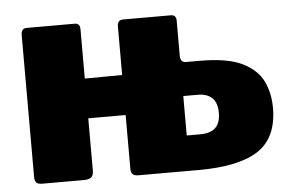

<svg xmlns="http://www.w3.org/2000/svg" viewBox="-43 -590 992 650"><g transform="rotate(-5 453.0 -265.0)"><path d="M76 0Q61 0 55.5 -6Q50 -12 50 -25V-507Q50 -530 69 -530H232Q250 -530 250 -510V-342L377 -343V-507Q377 -530 396 -530H559Q577 -530 577 -510V-391Q577 -368 596 -368H643Q738 -368 788 -343Q838 -318 857 -277.5Q876 -237 876 -188Q876 -87 810.5 -43.5Q745 0 607 0H403Q388 0 382.5 -6Q377 -12 377 -25V-207H250V-29Q250 -13 242 -6.5Q234 0 217 0ZM577 -120H623Q658 -120 675 -136.5Q692 -153 692 -187Q692 -221 675 -237.5Q658 -254 626 -254H577Z"/></g></svg>

Font: Libre Franklin Black
Style: Regular
Weight: 900
Designer: Pablo Impallari, Rodrigo Fuenzalida, Nhung Nguyen
Foundry: Impallari Type
Version: Version 3.000